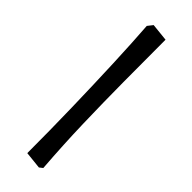

<svg xmlns="http://www.w3.org/2000/svg" viewBox="27 -171 492 492"><g transform="rotate(-45 273.0 75.0)"><path d="M47 110 40 101 45 54Q127 54 209 52Q291 50 364 47Q437 44 492 40L506 51L501 99Q421 99 347.5 99.5Q274 100 200.5 102Q127 104 47 110Z"/></g></svg>

Font: Labrada
Style: Regular
Weight: 400
Designer: Mercedes Jáuregui
Foundry: Omnibus-Type Team
Version: Version 1.000; ttfautohint (v1.8.4.7-5d5b)